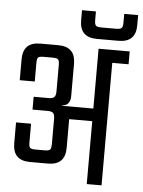

<svg xmlns="http://www.w3.org/2000/svg" viewBox="-55 -835 654 879"><g transform="rotate(5 272.0 -395.5)"><path d="M480 -791H544V-745Q544 -666 465 -666H365Q286 -666 286 -745V-791H350V-751Q350 -732 356 -726Q362 -720 381 -720H449Q468 -720 474 -726Q480 -732 480 -751ZM520 -622V-563H445V0H377V-289H271V-157Q271 -78 192 -78H109Q30 -78 30 -157V-253H99V-168Q99 -148 104.5 -142.5Q110 -137 130 -137H171Q190 -137 196 -142.5Q202 -148 202 -168V-284Q202 -304 195 -311Q188 -318 168 -318H100V-377H168Q188 -377 195 -384.5Q202 -392 202 -411V-532Q202 -552 196 -557.5Q190 -563 171 -563H130Q110 -563 104.5 -557.5Q99 -552 99 -532V-447H30V-543Q30 -622 109 -622H192Q271 -622 271 -543V-396Q271 -352 234 -349V-347H377V-622Z"/></g></svg>

Font: Teko Light
Style: Regular
Weight: 300
Designer: Manushi Parikh, Jonny Pinhorn
Foundry: Indian Type Foundry
Version: Version 1.105;PS 1.0;hotconv 1.0.78;makeotf.lib2.5.61930; tt